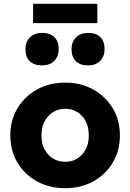

<svg xmlns="http://www.w3.org/2000/svg" viewBox="-20 -974 681 1004"><path d="M321 10Q238 10 173.5 -25.5Q109 -61 71.5 -123.5Q34 -186 34 -266Q34 -346 71.5 -408Q109 -470 173.5 -506Q238 -542 321 -542Q403 -542 467.5 -506Q532 -470 569.5 -408Q607 -346 607 -266Q607 -186 569.5 -123.5Q532 -61 467.5 -25.5Q403 10 321 10ZM321 -128Q375 -128 410 -167Q445 -206 444 -266Q445 -327 410 -366Q375 -405 321 -405Q267 -405 231.5 -365.5Q196 -326 197 -266Q196 -206 231.5 -167Q267 -128 321 -128ZM441 -632Q399 -632 376.5 -654Q354 -676 354 -717Q354 -755 377.5 -778.5Q401 -802 441 -802Q482 -802 504.5 -780Q527 -758 527 -717Q527 -679 503.5 -655.5Q480 -632 441 -632ZM200 -632Q158 -632 135.5 -654Q113 -676 113 -717Q113 -755 136.5 -778.5Q160 -802 200 -802Q242 -802 264.5 -780Q287 -758 287 -717Q287 -679 263.5 -655.5Q240 -632 200 -632ZM153 -853V-954H489V-853Z"/></svg>

Font: Lexend Deca
Style: Bold
Weight: 700
Designer: Bonnie Shaver-Troup, Thomas Jockin
Foundry: Lexend
Version: Version 1.008; ttfautohint (v1.8.4.7-5d5b)